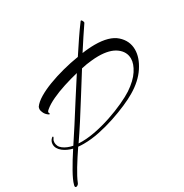

<svg xmlns="http://www.w3.org/2000/svg" viewBox="-211 -796 1133 1180"><g transform="rotate(-30 355.0 -206.5)"><path d="M-8 229Q-16 229 -16 220Q-16 218 -15.5 215.5Q-15 213 -14 210Q-7 182 22.5 129.5Q52 77 92 16Q73 11 56.5 3.5Q40 -4 26 -15Q-4 -39 -4 -69Q-4 -92 14 -108Q19 -111 20 -111Q23 -111 23 -107Q23 -104 18 -97Q11 -87 11 -73Q11 -61 16.5 -49Q22 -37 35 -27Q61 -7 102 1Q133 -45 171.5 -105.5Q210 -166 254 -235Q298 -304 344 -375Q294 -363 243 -346.5Q192 -330 150.5 -310.5Q109 -291 84 -270Q67 -257 73 -248Q75 -245 75 -242Q75 -239 72 -239.5Q69 -240 66 -242Q50 -253 42 -268.5Q34 -284 34 -297Q34 -302 35.5 -306Q37 -310 38 -313Q55 -337 91.5 -359Q128 -381 178 -400Q228 -419 285 -434Q342 -449 399 -458Q431 -507 462.5 -553.5Q494 -600 524 -640Q526 -642 527 -642Q532 -642 536 -633.5Q540 -625 539 -620Q493 -553 436 -464Q447 -466 458.5 -467Q470 -468 480 -469Q492 -470 503.5 -470.5Q515 -471 525 -471Q629 -471 677.5 -427.5Q726 -384 726 -322Q726 -265 685.5 -203.5Q645 -142 568 -97Q538 -79 491 -58.5Q444 -38 388.5 -19.5Q333 -1 275 11Q217 23 164 23Q154 23 144.5 22.5Q135 22 125 21Q87 77 56.5 127Q26 177 12 212Q10 219 3.5 224Q-3 229 -8 229ZM137 5Q190 8 251 -3.5Q312 -15 371.5 -35Q431 -55 480.5 -78Q530 -101 559 -120Q620 -161 648.5 -205Q677 -249 677 -286Q677 -335 633.5 -367Q590 -399 509 -399Q486 -399 459 -396Q424 -393 386 -384Q341 -313 296 -240.5Q251 -168 210 -104.5Q169 -41 137 5Z"/></g></svg>

Font: Arizonia
Style: Regular
Weight: 400
Designer: Robert E. Leuschke
Foundry: Robert E. Leuschke
Version: Version 1.010; ttfautohint (v1.8.4.7-5d5b)